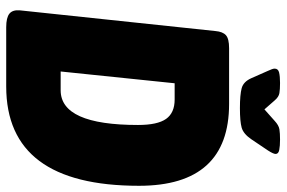

<svg xmlns="http://www.w3.org/2000/svg" viewBox="-168 -732 900 603"><g transform="rotate(90 281.5 -430.0)"><path d="M65 0Q35 0 22.5 -10Q10 -20 12 -43L77 -657Q79 -680 90 -690Q101 -700 131 -700H306Q563 -700 563 -417Q563 0 251 0ZM204 -171H263Q372 -171 372 -414Q372 -475 353 -502Q334 -529 292 -529H241ZM418 -860Q438 -860 450.5 -857.5Q463 -855 463 -846Q463 -839 452 -822L417 -770Q400 -745 380.5 -739.5Q361 -734 319 -734Q277 -734 256.5 -739.5Q236 -745 225 -770L202 -822Q199 -829 197 -834Q195 -839 195 -843Q195 -854 207 -857Q219 -860 240 -860Q260 -860 272 -858Q284 -856 295 -843L323 -811L359 -843Q373 -856 385.5 -858Q398 -860 418 -860Z"/></g></svg>

Font: Asap Condensed Condensed Black
Style: Italic
Weight: 900
Width: 3
Italic angle: -6°
Designer: Pablo Cosgaya
Foundry: Omnibus-Type
Version: Version 3.001; ttfautohint (v1.8.4.7-5d5b)